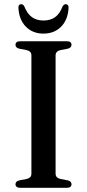

<svg xmlns="http://www.w3.org/2000/svg" viewBox="-20 -897 416 917"><path d="M245.5 -67.5Q245.5 -57 251.8 -50.8Q258 -44.5 270 -42L304 -35.5Q321.5 -31 321.5 -17Q321.5 -9.5 316.2 -4.8Q311 0 299 0H77Q65 0 59.5 -4.8Q54 -9.5 54 -17Q54 -31 72 -35.5L106 -42Q118 -44.5 124 -50.8Q130 -57 130 -67.5V-632.5Q130 -643 124 -649.2Q118 -655.5 106 -658L72 -664.5Q54 -669 54 -683Q54 -691 59.5 -695.5Q65 -700 77 -700H299Q311 -700 316.2 -695.5Q321.5 -691 321.5 -683Q321.5 -669 304 -664.5L270 -658Q258 -655.5 251.8 -649.2Q245.5 -643 245.5 -632.5ZM187.5 -799Q220.5 -799 242.8 -814.8Q265 -830.5 278.5 -865.5Q282 -872 285.8 -874.5Q289.5 -877 294 -877Q300.5 -877 304.5 -872Q308.5 -867 307.5 -858Q304 -802 271.5 -769.2Q239 -736.5 187.5 -736.5Q136.5 -736.5 104 -769.2Q71.5 -802 68 -858Q67 -867 70.8 -872Q74.5 -877 81.5 -877Q86 -877 89.5 -874.5Q93 -872 96.5 -865.5Q110.5 -830.5 133 -814.8Q155.5 -799 187.5 -799Z"/></svg>

Font: Fraunces 28pt
Style: Regular
Weight: 400
Version: Version 1.000;[b76b70a41]